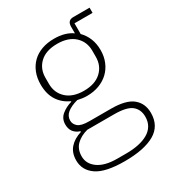

<svg xmlns="http://www.w3.org/2000/svg" viewBox="-187 -674 901 993"><g transform="rotate(-30 264.0 -177.5)"><path d="M506 63Q506 140 443.5 176Q381 212 264 212Q150 212 99 177Q48 142 48 83Q48 38 73 9.5Q98 -19 143 -33V-37Q92 -54 92 -106Q92 -141 117.5 -162Q143 -183 178 -193V-196Q134 -216 109.5 -254Q85 -292 85 -349Q85 -388 97.5 -419.5Q110 -451 133 -473.5Q156 -496 189 -508Q222 -520 263 -520Q329 -520 371 -490V-530Q371 -567 406 -567H503V-536H395V-472Q418 -449 430.5 -418Q443 -387 443 -349Q443 -311 430 -279.5Q417 -248 393.5 -225.5Q370 -203 337 -190.5Q304 -178 264 -178Q249 -178 236 -180Q223 -182 209 -185Q168 -174 146 -156Q124 -138 124 -111Q124 -90 142 -74.5Q160 -59 209 -59H338Q427 -59 466.5 -26.5Q506 6 506 63ZM471 65Q471 22 441.5 -2Q412 -26 336 -26H177Q135 -15 109 10.5Q83 36 83 79Q83 124 123 152.5Q163 181 236 181H291Q331 181 364 174Q397 167 421 153Q445 139 458 117Q471 95 471 65ZM264 -209Q330 -209 367 -243Q404 -277 404 -331V-367Q404 -421 367 -455Q330 -489 264 -489Q197 -489 160.5 -455Q124 -421 124 -367V-331Q124 -277 161 -243Q198 -209 264 -209Z"/></g></svg>

Font: IBM Plex Sans ExtLt
Style: Regular
Weight: 200
Designer: Mike Abbink, Paul van der Laan, Pieter van Rosmalen
Foundry: Bold Monday
Version: Version 3.005